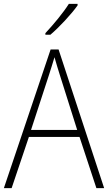

<svg xmlns="http://www.w3.org/2000/svg" viewBox="-20 -970 557 990"><path d="M380 -942V-950H335C306 -904 256 -844 214 -799V-791H240C287 -831 348 -897 380 -942ZM477 0H517L282 -715H241L0 0H40L129 -264H390ZM288 -585 378 -300H140L233 -585C242 -614 252 -644 261 -675C270 -642 280 -611 288 -585Z"/></svg>

Font: Noto Sans Myanmar UI SemiCondensed ExtraLight
Style: Regular
Weight: 200
Width: 4
Designer: Monotype Design Team
Foundry: Monotype Imaging Inc.
Version: Version 2.103